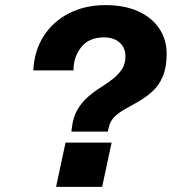

<svg xmlns="http://www.w3.org/2000/svg" viewBox="-20 -730 690 750"><path d="M259 -216 261 -233Q266 -274 283 -302.5Q300 -331 323.5 -351.5Q347 -372 372.5 -388Q398 -404 420 -421Q442 -438 456 -459Q470 -480 470 -510Q470 -544 447 -564Q424 -584 386 -584Q328 -584 297.5 -546Q267 -508 267 -455H110Q114 -532 150.5 -589Q187 -646 249.5 -678Q312 -710 392 -710Q467 -710 520.5 -685.5Q574 -661 602.5 -618Q631 -575 631 -520Q631 -468 616.5 -433Q602 -398 578 -375.5Q554 -353 527 -337Q500 -321 474 -307Q448 -293 429.5 -276Q411 -259 405 -233L401 -216ZM199 0 236 -173H416L379 0Z"/></svg>

Font: Azeret Mono Thin
Style: Bold Italic
Weight: 700
Italic angle: -12°
Version: Version 1.002